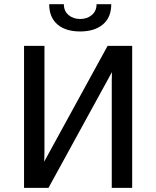

<svg xmlns="http://www.w3.org/2000/svg" viewBox="-20 -912 758 932"><path d="M218.8 -891.6H290Q290 -858.4 312.7 -839.1Q335.4 -819.8 369.1 -819.8Q403.3 -819.8 426 -839.4Q448.7 -858.9 448.7 -891.6H520Q520 -827.6 479.7 -793.5Q439.5 -759.3 369.1 -759.3Q298.3 -759.3 258.5 -793.7Q218.8 -828.1 218.8 -891.6ZM621.6 -689.5V0H522.5V-520.5Q522.5 -533.7 523.4 -562L215.3 0H96.7V-689.5H195.8V-177.2Q195.8 -152.8 194.3 -127L502.4 -689.5Z"/></svg>

Font: Acari Sans Medium
Style: Regular
Weight: 500
Designer: Alfredo Marco Pradil and Stefan Peev
Foundry: Hanken Design Co.
Version: Version 1.045